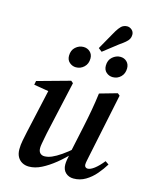

<svg xmlns="http://www.w3.org/2000/svg" viewBox="-124 -907 797 1002"><g transform="rotate(15 274.5 -406.0)"><path d="M130 14Q109 14 93 5Q77 -4 68 -20.5Q59 -37 59 -61Q59 -85 64 -109.5Q69 -134 74 -158L129 -405L143 -390L47 -406L51 -427L228 -476L240 -466L176 -179Q173 -164 170 -148Q167 -132 164.5 -118.5Q162 -105 162 -95Q162 -77 171 -68Q180 -59 194 -59Q213 -59 234 -68Q255 -77 282 -95.5Q309 -114 342 -143L350 -117H339Q304 -79 268 -50Q232 -21 197.5 -3.5Q163 14 130 14ZM371 14Q345 14 328 -2Q311 -18 311 -46Q311 -56 313 -70Q315 -84 321 -111V-115L353 -265Q363 -312 371 -357Q379 -402 385 -449L480 -476L492 -466L420 -120Q417 -104 414.5 -93Q412 -82 412 -72Q412 -64 417 -59.5Q422 -55 429 -55Q444 -55 465 -71Q486 -87 510 -117L529 -104Q512 -76 488.5 -48.5Q465 -21 435.5 -3.5Q406 14 371 14ZM233 -550Q214 -550 198.5 -563Q183 -576 183 -599Q183 -629 202 -646Q221 -663 245 -663Q266 -663 280.5 -649.5Q295 -636 295 -614Q295 -585 276.5 -567.5Q258 -550 233 -550ZM342 -663 323 -678 371 -763Q384 -787 394.5 -801Q405 -815 415 -820.5Q425 -826 437 -826Q451 -826 462.5 -816Q474 -806 474 -790Q474 -777 468.5 -767Q463 -757 451 -747Q439 -737 419 -723ZM432 -550Q412 -550 397 -563Q382 -576 382 -599Q382 -629 401.5 -646Q421 -663 444 -663Q465 -663 479 -649.5Q493 -636 493 -614Q493 -585 475 -567.5Q457 -550 432 -550Z"/></g></svg>

Font: Source Serif 4 48pt SemiBold
Style: Italic
Weight: 600
Italic angle: -12°
Designer: Frank Grießhammer
Foundry: Adobe Systems Incorporated
Version: Version 4.004;hotconv 1.0.116;makeotfexe 2.5.65601